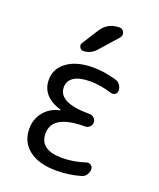

<svg xmlns="http://www.w3.org/2000/svg" viewBox="-142 -848 784 946"><g transform="rotate(20 250.0 -375.0)"><path d="M185.5 -276.4Q186.5 -276.4 186.5 -278.3Q186.5 -279.3 185.5 -279.3Q79.1 -311.5 80.1 -400.4Q80.1 -457 129.9 -493.7Q179.7 -530.3 267.6 -530.3Q323.2 -530.3 388.7 -511.7Q403.3 -507.8 412.6 -494.6Q421.9 -481.4 421.9 -464.8Q421.9 -452.1 411.6 -445.3Q401.4 -438.5 388.7 -442.4Q331.1 -460.9 275.4 -460.9Q218.8 -460.9 190.4 -441.9Q162.1 -422.9 162.1 -389.6Q162.1 -308.6 325.2 -308.6H327.1Q339.8 -308.6 350.1 -299.3Q360.4 -290 360.4 -275.9Q360.4 -261.7 350.1 -252.4Q339.8 -243.2 327.1 -243.2H325.2Q155.3 -243.2 155.3 -144.5Q155.3 -58.6 272.5 -58.6Q332 -58.6 394.5 -79.1Q406.2 -83 417 -75.7Q427.7 -68.4 427.7 -54.7Q427.7 -39.1 418.5 -25.4Q409.2 -11.7 393.6 -7.8Q332 9.8 267.6 9.8Q174.8 9.8 123.5 -30.3Q72.3 -70.3 72.3 -139.6Q72.3 -190.4 103 -228Q133.8 -265.6 185.5 -276.4ZM226.6 -710Q258.8 -759.8 320.3 -759.8Q336.9 -759.8 343.8 -743.7Q350.6 -727.5 339.8 -714.8L255.9 -620.1Q228.5 -589.8 190.4 -589.8Q177.7 -589.8 171.4 -602.1Q165 -614.3 171.9 -624Z"/></g></svg>

Font: Rounded-X Mgen+ 1m regular
Style: Regular
Weight: 400
Designer: [Source Han Sans]
Ryoko NISHIZUKA  (kana & ideographs); Paul D. Hunt (Latin, Greek & Cyrillic); Wenlong ZHANG  (bopomofo
Version: Version 1.059.20150602